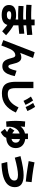

<svg xmlns="http://www.w3.org/2000/svg" viewBox="2029 -2884 942 5040"><g transform="rotate(90 2500.0 -364.0)"><path d="M375 63Q248 63 179.5 13.5Q111 -36 111 -128Q111 -226 179 -271Q247 -316 375 -316Q440 -316 501 -302Q562 -288 624 -257Q686 -226 755 -176Q824 -126 905 -53L802 50Q726 -18 666 -63.5Q606 -109 556.5 -136.5Q507 -164 463 -176Q419 -188 375 -188Q273 -188 273 -131Q273 -73 371 -73Q433 -73 462.5 -97.5Q492 -122 492 -172V-802H645V-172Q645 -53 578 5Q511 63 375 63ZM407 -574Q356 -574 301.5 -575.5Q247 -577 196.5 -579Q146 -581 105 -584L110 -721Q149 -718 199.5 -715.5Q250 -713 304 -712Q358 -711 407 -711Q519 -711 634.5 -718Q750 -725 894 -741L898 -604Q753 -588 636 -581Q519 -574 407 -574ZM414 -368Q367 -368 317 -369.5Q267 -371 220 -373Q173 -375 135 -378L140 -511Q176 -508 223 -506Q270 -504 319.5 -502.5Q369 -501 414 -501Q517 -501 624.5 -508Q732 -515 864 -531L868 -398Q734 -382 626 -375Q518 -368 414 -368Z M1174 72 1033 20 1351 -803 1501 -760 1336 -342 1285 -373Q1341 -412 1391.5 -432.5Q1442 -453 1486 -453Q1522 -453 1549 -439Q1576 -425 1596 -397Q1616 -369 1631.5 -325.5Q1647 -282 1660 -222Q1668 -185 1676.5 -160Q1685 -135 1696.5 -123.5Q1708 -112 1725 -112Q1758 -112 1784 -162Q1810 -212 1837 -327L1978 -280Q1954 -165 1919.5 -93.5Q1885 -22 1835.5 12Q1786 46 1717 46Q1673 46 1640 32.5Q1607 19 1582.5 -9Q1558 -37 1540 -80Q1522 -123 1508 -180Q1499 -220 1488.5 -245.5Q1478 -271 1463.5 -283Q1449 -295 1428 -295Q1414 -295 1392 -288.5Q1370 -282 1346 -264.5Q1322 -247 1298 -214Q1274 -181 1253 -128Z M2432 57Q2323 57 2255.5 20Q2188 -17 2157.5 -97.5Q2127 -178 2127 -308V-770H2293V-308Q2293 -229 2307.5 -182.5Q2322 -136 2355.5 -116.5Q2389 -97 2446 -97Q2560 -97 2646.5 -166.5Q2733 -236 2799 -379L2934 -309Q2849 -121 2727.5 -32Q2606 57 2432 57ZM2628 -510Q2604 -563 2577 -609.5Q2550 -656 2515 -705L2618 -761Q2653 -712 2680.5 -664Q2708 -616 2733 -563ZM2791 -565Q2768 -618 2742 -665.5Q2716 -713 2683 -763L2786 -815Q2819 -765 2845.5 -716.5Q2872 -668 2895 -613Z M3168 -54Q3161 -111 3156.5 -175Q3152 -239 3152 -304Q3152 -369 3156.5 -433Q3161 -497 3168 -554L3310 -545Q3303 -488 3298.5 -426.5Q3294 -365 3294 -304Q3294 -285 3295 -265.5Q3296 -246 3297 -227L3220 -270Q3243 -343 3275.5 -397.5Q3308 -452 3352 -487Q3396 -522 3451.5 -540Q3507 -558 3573 -558Q3664 -558 3730 -527.5Q3796 -497 3831.5 -440.5Q3867 -384 3867 -307Q3867 -229 3832.5 -173Q3798 -117 3733.5 -87Q3669 -57 3579 -57Q3503 -57 3443.5 -80.5Q3384 -104 3331 -155L3407 -271Q3452 -228 3491 -210Q3530 -192 3579 -192Q3650 -192 3687.5 -222Q3725 -252 3725 -307Q3725 -345 3707.5 -370.5Q3690 -396 3656.5 -409Q3623 -422 3573 -422Q3506 -422 3452 -395.5Q3398 -369 3362.5 -320Q3327 -271 3313 -206Q3299 -141 3310 -63ZM3363 -21Q3402 -43 3426.5 -63.5Q3451 -84 3463.5 -111.5Q3476 -139 3480.5 -180Q3485 -221 3485 -283V-627H3631V-283Q3631 -175 3613.5 -104.5Q3596 -34 3556 11Q3516 56 3447 87Z M4232 -82Q4407 -91 4514.5 -113Q4622 -135 4670.5 -173Q4719 -211 4719 -269Q4719 -319 4683.5 -342Q4648 -365 4571 -365Q4534 -365 4487.5 -359.5Q4441 -354 4384.5 -343.5Q4328 -333 4261.5 -317.5Q4195 -302 4119 -281L4078 -431Q4168 -453 4241 -468.5Q4314 -484 4374.5 -494Q4435 -504 4485.5 -508.5Q4536 -513 4580 -513Q4739 -513 4816 -456Q4893 -399 4893 -282Q4893 -171 4824.5 -95.5Q4756 -20 4618 20.5Q4480 61 4270 68ZM4746 -570Q4674 -576 4584.5 -587.5Q4495 -599 4398.5 -614.5Q4302 -630 4209 -646L4242 -799Q4317 -784 4406.5 -769Q4496 -754 4588 -742.5Q4680 -731 4761 -723Z"/></g></svg>

Font: M PLUS 2 Thin ExtraBold
Style: Regular
Weight: 800
Version: Version 1.001